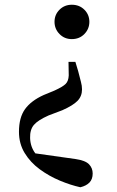

<svg xmlns="http://www.w3.org/2000/svg" viewBox="-20 -563 495 810"><path d="M60 -7Q60 -67 85.5 -102.5Q111 -138 164 -162L210 -181Q245 -197 257 -209Q269 -221 270 -245L269 -302H298L310 -262Q317 -234 321.5 -217.5Q326 -201 326 -186Q326 -157 307 -137.5Q288 -118 243 -98L185 -76Q140 -56 123 -36Q106 -16 107 19Q108 56 129 84L299 108Q340 114 355.5 130Q371 146 371 169Q371 193 357.5 207Q344 221 319 227Q278 218 232.5 199Q187 180 147.5 151Q108 122 84 82.5Q60 43 60 -7ZM283 -543Q315 -543 336 -522Q357 -501 357 -471Q357 -441 336 -419.5Q315 -398 283 -398Q252 -398 231 -419.5Q210 -441 210 -471Q210 -501 231 -522Q252 -543 283 -543ZM195 142Q199 144 203 147Z"/></svg>

Font: Early Summer Mincho SemiBold
Style: Regular
Weight: 600
Designer: GuiWonder
Version: Version 1.002